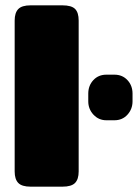

<svg xmlns="http://www.w3.org/2000/svg" viewBox="-20 -700 517 720"><path d="M35 -57V-623Q35 -652 48.5 -666Q62 -680 95 -680H214Q248 -680 261.5 -666.5Q275 -653 275 -623V-57Q275 -28 261.5 -14Q248 0 214 0H95Q62 0 48.5 -14Q35 -28 35 -57ZM311 -320V-349Q311 -379 330 -399.5Q349 -420 379 -420H409Q439 -420 458 -399.5Q477 -379 477 -349V-320Q477 -291 458 -270Q439 -249 409 -249H379Q350 -249 330.5 -270Q311 -291 311 -320Z"/></svg>

Font: Mitr
Style: Bold
Weight: 700
Designer: Thanarat Vachiruckul
Foundry: Cadson Demak
Version: Version 1.002